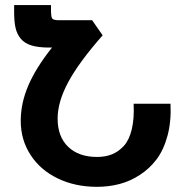

<svg xmlns="http://www.w3.org/2000/svg" viewBox="-20 -720 722 750"><path d="M210 -641.1H339.8L380.9 -582Q288.6 -477.1 246.8 -399.7Q205.1 -322.3 205.1 -256.8Q205.1 -186 246.3 -146.5Q287.6 -106.9 358.9 -106.9Q391.1 -106.9 416.7 -116.9Q442.4 -127 463.4 -149.7Q484.4 -172.4 494.6 -214.4Q504.9 -256.3 502 -314.9H646Q649.4 -246.1 634.5 -190.4Q619.6 -134.8 592 -98.1Q564.5 -61.5 526.1 -36.6Q487.8 -11.7 446 -1Q404.3 9.8 358.9 9.8Q272.9 9.8 204.8 -23.4Q136.7 -56.6 98.9 -115.5Q61 -174.3 61 -248Q61 -316.4 90.3 -385.3Q119.6 -454.1 183.1 -534.2H172.9Q130.9 -534.2 103.8 -542.2Q76.7 -550.3 61.5 -568.4Q46.4 -586.4 40.8 -610.8Q35.2 -635.3 35.2 -672.9V-700.2H179.2V-682.1Q179.2 -653.8 184.1 -647.5Q189 -641.1 210 -641.1Z"/></svg>

Font: LT Superior
Style: Bold
Weight: 400
Designer: Daniel Lyons
Foundry: LyonsType
Version: Version 1.000